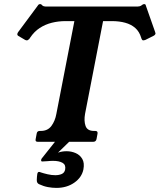

<svg xmlns="http://www.w3.org/2000/svg" viewBox="-20 -692 779 937"><path d="M651 -660Q656 -660 662 -661.5Q668 -663 675 -669Q679 -672 684 -672Q691 -672 692 -664L737 -536Q739 -530 739 -528Q737 -521 729 -517L689 -497Q685 -496 683 -495.5Q681 -495 679 -495Q674 -495 671 -502L669 -508Q660 -538 640 -555.5Q620 -573 591 -581Q562 -589 526 -589H483L395 -136Q389 -102 397.5 -77.5Q406 -53 439 -53H445Q458 -53 456 -40L451 -13Q448 0 435 0H164Q151 0 154 -13L159 -40Q161 -53 174 -53H179Q213 -53 231 -77.5Q249 -102 255 -136L343 -589H300Q265 -589 233 -581Q201 -573 174 -555.5Q147 -538 127 -508L123 -502Q116 -495 111 -495Q110 -495 107.5 -495.5Q105 -496 103 -497L69 -517Q63 -521 65 -528Q65 -530 69 -536L164 -664Q168 -672 176 -672Q181 -672 183 -669Q188 -663 193.5 -661.5Q199 -660 203 -660ZM269 -26Q272 -31 276.5 -33Q281 -35 286 -35H332Q344 -35 342 -27Q342 -23 336 -18L263 53Q282 46 305 46Q328 46 349 55Q370 64 381.5 83.5Q393 103 387 135Q379 174 342.5 199.5Q306 225 255 225Q235 225 213.5 221Q192 217 171 207Q159 202 159.5 186Q160 170 162 157Q164 147 170 147Q173 147 175 147.5Q177 148 178 149Q193 154 212.5 158.5Q232 163 250 163Q268 163 281.5 157Q295 151 298 135Q302 112 285 102.5Q268 93 239 93Q225 93 212 94.5Q199 96 187 96Q179 96 181 89Q181 87 181.5 85Q182 83 184 81Z"/></svg>

Font: Young Serif Light
Style: Italic
Weight: 300
Italic angle: -10.979°
Designer: Bastien Sozeau
Foundry: NBR — Bastien Sozeau
Version: Version 5.001